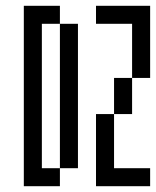

<svg xmlns="http://www.w3.org/2000/svg" viewBox="-20 -645 540 665"><path d="M500 0V-62.5H375V-250H312.5Q312.5 -250 312.5 0ZM62.5 -625Q62.5 -625 62.5 0H187.5V-62.5H125Q125 -62.5 125 -562.5H187.5Q187.5 -562.5 187.5 -62.5H250Q250 -62.5 250 -562.5H187.5V-625ZM375 -250H437.5Q437.5 -250 437.5 -375H375Q375 -375 375 -250ZM437.5 -375H500Q500 -375 500 -625H312.5V-562.5H437.5Z"/></svg>

Font: Unifont
Style: Regular
Weight: 500
Version: Version 13.0.05